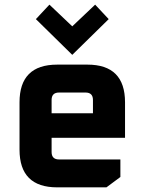

<svg xmlns="http://www.w3.org/2000/svg" viewBox="-20 -806 622 826"><path d="M64 -162.1V-365.9Q64 -528 226.1 -528H356.1Q517.9 -528 517.9 -365.9V-213.1H202V-152.1Q202 -120 234.1 -120H497.9V-44.6L437.9 0H226.1Q64 0 64 -162.1ZM202 -318.6H379.9V-375.9Q379.9 -407.9 347.9 -407.9H234.1Q202 -407.9 202 -375.9ZM134.4 -723.7 192.6 -786 290.9 -692.7 389.3 -786 447.6 -723.7 290.9 -570Z"/></svg>

Font: Oxanium ExtraLight
Style: Regular
Weight: 200
Designer: Severin Meyer
Version: Version 2.000